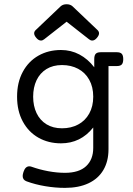

<svg xmlns="http://www.w3.org/2000/svg" viewBox="-20 -702 640 922"><path d="M432.6 -378.9V-418Q432.6 -436 439.7 -443.6Q446.8 -451.2 463.4 -451.2H541Q557.6 -451.2 564.7 -443.6Q571.8 -436 571.8 -418Q571.8 -399.9 564.7 -392.3Q557.6 -384.8 541 -384.8H501V14.6Q501 72.8 476.3 114.5Q451.7 156.2 404.8 178.2Q357.9 200.2 292 200.2Q245.1 200.2 197.3 192.1Q149.4 184.1 107.9 168.9Q88.9 162.1 88.9 143.1Q88.9 135.3 92.8 123.5Q101.6 96.7 120.6 96.7Q126 96.7 131.3 98.6Q169.4 112.3 211.4 120.1Q253.4 127.9 292 127.9Q359.4 127.9 393.6 95.9Q427.7 64 427.7 8.3V-89.8Q367.2 -13.7 272.9 -13.7Q212.4 -13.7 164.6 -40.8Q116.7 -67.9 89.4 -118.7Q62 -169.4 62 -237.8Q62 -306.2 89.4 -356.9Q116.7 -407.7 164.6 -434.8Q212.4 -461.9 272.9 -461.9Q320.8 -461.9 361.3 -440.4Q401.9 -418.9 432.6 -378.9ZM139.2 -237.8Q139.2 -193.4 155.5 -158.9Q171.9 -124.5 203.1 -105.2Q234.4 -85.9 277.8 -85.9Q321.3 -85.9 355.2 -104Q389.2 -122.1 408.4 -156.5Q427.7 -190.9 427.7 -237.8Q427.7 -284.7 408.4 -319.1Q389.2 -353.5 355.2 -371.6Q321.3 -389.6 277.8 -389.6Q234.4 -389.6 203.1 -370.4Q171.9 -351.1 155.5 -316.7Q139.2 -282.2 139.2 -237.8ZM328.1 -671.9 447.8 -558.1Q455.6 -550.8 455.6 -542Q455.6 -531.7 444.3 -519Q434.1 -507.3 422.9 -507.3Q415 -507.3 407.7 -513.2L299.8 -597.7L191.9 -513.2Q184.6 -507.3 176.8 -507.3Q165.5 -507.3 155.3 -519Q144 -531.7 144 -542Q144 -550.8 151.9 -558.1L271.5 -671.9Q282.2 -681.6 299.8 -681.6Q317.4 -681.6 328.1 -671.9Z"/></svg>

Font: Courier Prime
Style: Regular
Weight: 400
Designer: Alan Dague-Greene, Quote-Unquote Apps
Foundry: Quote-Unquote Apps
Version: Version 3.018